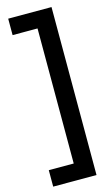

<svg xmlns="http://www.w3.org/2000/svg" viewBox="-142 -790 603 1049"><g transform="rotate(-15 159.5 -265.0)"><path d="M21 117H162V-647H21V-740H266V210H21Z"/></g></svg>

Font: Georama ExtraCondensed Thin SemiBold
Style: Regular
Weight: 600
Version: Version 1.001